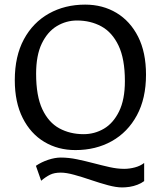

<svg xmlns="http://www.w3.org/2000/svg" viewBox="-20 -644 704 840"><path d="M514.3 176Q488.5 176 452.6 166.4Q416.6 156.7 378.2 143.6Q339.7 130.4 304.7 120.8Q269.8 111.2 246 111.2Q217.8 111.2 199 120.4Q180.2 129.7 160.1 146.7L137.1 81.4Q161.6 64.8 191.3 55Q220.9 45.3 246 45.3Q280.8 45.3 317 52.9Q353.3 60.5 389.4 70Q425.5 79.5 459.3 87.1Q493.2 94.7 523.2 94.7Q546.3 94.7 570.1 88.4Q593.9 82.1 610.7 69V148.3Q598.2 157.8 581.4 164.2Q564.6 170.7 547.1 173.4Q529.6 176 514.3 176ZM309.9 12.6Q233.9 12.6 174 -23.2Q114 -59 79.4 -127.6Q44.7 -196.3 44.7 -293.3Q44.7 -398 84.4 -471.8Q124.1 -545.5 194 -584.7Q263.8 -623.8 352.7 -623.8Q429.4 -623.8 489.6 -587.7Q549.8 -551.5 584.3 -483.3Q618.8 -415 618.8 -317.3Q618.8 -213.3 578.9 -139.5Q539 -65.7 469.3 -26.6Q399.5 12.6 309.9 12.6ZM345.7 -57Q393.8 -57 434.7 -81Q475.6 -105 501 -156.7Q526.4 -208.4 526.4 -289.3Q526.4 -386.2 498.7 -444.3Q471.1 -502.4 423.8 -528.4Q376.5 -554.3 316.9 -554.3Q269.5 -554.3 228.7 -529.8Q187.9 -505.3 162.9 -453.7Q138 -402.1 138 -321.3Q138 -224 165.2 -166.1Q192.5 -108.1 239.6 -82.5Q286.6 -57 345.7 -57Z"/></svg>

Font: Ancizar Sans Thin
Style: Regular
Weight: 100
Designer: Cesar Puertas, Viviana Monsalve, Julian Moncada, Julian Prieto, Jose Castro, Mariel Hernandez, Felipe Aragon, Sara Alarc
Version: Version 8.100